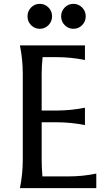

<svg xmlns="http://www.w3.org/2000/svg" viewBox="-20 -972 566 992"><path d="M314.5 -842Q295.9 -860.8 295.9 -887.7Q295.9 -914.6 314.5 -933.3Q333 -952.1 359.4 -952.1Q385.7 -952.1 404.3 -933.3Q422.9 -914.6 422.9 -887.7Q422.9 -860.8 404.3 -842Q385.7 -823.2 359.4 -823.2Q333 -823.2 314.5 -842ZM140.6 -842Q122.1 -860.8 122.1 -887.7Q122.1 -914.6 140.6 -933.3Q159.2 -952.1 185.5 -952.1Q211.9 -952.1 230.5 -933.3Q249 -914.6 249 -887.7Q249 -860.8 230.5 -842Q211.9 -823.2 185.5 -823.2Q159.2 -823.2 140.6 -842ZM83 0Q97.7 -73.2 97.7 -146.5V-590.8Q97.7 -664.1 83 -737.3H418.9V-662.1Q345.7 -676.8 272.5 -676.8H200.2Q195.3 -631.8 195.3 -590.8V-400.9H272.5Q345.7 -400.9 418.9 -415.5V-325.7Q345.7 -340.3 272.5 -340.3H195.3V-146.5Q195.3 -105.5 199.2 -60.5H331.1Q408.2 -60.5 477.5 -75.2V0Z"/></svg>

Font: Classica
Style: Book
Weight: 400
Version: Version 1.001